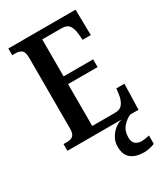

<svg xmlns="http://www.w3.org/2000/svg" viewBox="-228 -817 1015 1160"><g transform="rotate(-30 279.0 -237.0)"><path d="M27 0V-47H53Q78 -47 93 -59.5Q108 -72 108 -108V-601Q108 -644 91.5 -655.5Q75 -667 52 -667H27V-714H496L499 -535H442L438 -579Q435 -614 420 -636.5Q405 -659 368 -659H232V-401H438V-347H232V-55H391Q428 -55 444.5 -78.5Q461 -102 466 -135L472 -179H528L523 0ZM428 240Q367 240 334.5 213.5Q302 187 302 130Q302 99 316.5 72Q331 45 354 26Q377 7 404 0H466Q439 10 412.5 39Q386 68 386 115Q386 146 403 160Q420 174 445 174Q467 174 500 166V224Q486 231 464 235.5Q442 240 428 240Z"/></g></svg>

Font: Noto Serif Lao Condensed SemiBold
Style: Regular
Weight: 600
Width: 3
Designer: Monotype Design Team
Foundry: Monotype Imaging Inc.
Version: Version 2.003; ttfautohint (v1.8.4.7-5d5b)